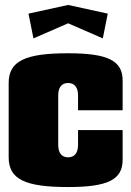

<svg xmlns="http://www.w3.org/2000/svg" viewBox="-20 -745 530 775"><path d="M115 -590 255 -651 395 -590 415 -690 255 -725 95 -690ZM475 -300V-420C475 -500 416 -530 255 -530C80 -530 15 -498 15 -410V-110C15 -22 80 10 255 10C416 10 475 -20 475 -100V-220H295V-160C295 -128 281 -110 255 -110C229 -110 215 -128 215 -160V-360C215 -392 229 -410 255 -410C281 -410 295 -392 295 -360V-300Z"/></svg>

Font: MikodacsPCS
Style: Regular
Weight: 900
Designer: gluk (gluksza@wp.pl)
Foundry: gluk (gluksza@wp.pl)
Version: Version 0.27